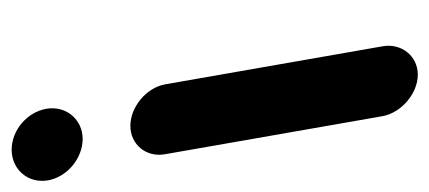

<svg xmlns="http://www.w3.org/2000/svg" viewBox="-296 -532 755 338"><g transform="rotate(-90 82.0 -362.5)"><path d="M103 -450 170 -67C176 -34 153 -5 120 -5C87 -5 53 -34 47 -67L-20 -450C-26 -483 -3 -511 30 -511C63 -511 97 -483 103 -450ZM60 -659C66 -624 41 -595 7 -595C-27 -595 -60 -622 -66 -656C-72 -691 -47 -720 -12 -720C22 -720 54 -693 60 -659Z"/></g></svg>

Font: Blanket
Style: ReversedObl
Weight: 700
Foundry: Cannot Into Space Fonts
Version: Version 0.9